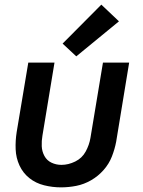

<svg xmlns="http://www.w3.org/2000/svg" viewBox="-20 -800 616 828"><path d="M243 8Q276 8 309 1.5Q342 -5 372.5 -22.5Q403 -40 426.5 -66.5Q450 -93 462.5 -125Q475 -157 481 -189L537 -530H424L370 -205Q365 -175 349.5 -146.5Q334 -118 304.5 -103.5Q275 -89 245 -89Q245 -89 245 -89Q245 -89 245 -89Q222 -89 202 -98.5Q182 -108 171.5 -127.5Q161 -147 160 -169.5Q159 -192 163 -215L215 -530H102L52 -231Q46 -193 47.5 -156Q49 -119 64 -86.5Q79 -54 106.5 -32Q134 -10 170 -1Q206 8 243 8ZM309 -557 493 -708 417 -780 250 -612Z"/></svg>

Font: Iosevka Sparkle SmBdObl
Style: Regular
Weight: 600
Italic angle: -9°
Designer: Belleve Invis
Foundry: Belleve Invis
Version: Version 4.5.0; ttfautohint (v1.8.3)